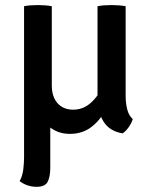

<svg xmlns="http://www.w3.org/2000/svg" viewBox="-20 -519 594 758"><path d="M114.5 -229.5V-162Q114.5 -115 131.8 -76Q149 -37 180.8 -13.8Q212.5 9.5 256 9.5Q305.5 9.5 341 -17.8Q376.5 -45 396 -85.5L389.5 -185.5Q369.5 -141 339 -113.5Q308.5 -86 269 -86Q230 -86 207.2 -111.5Q184.5 -137 184.5 -182V-229.5ZM476 -494.5Q451.5 -499 420 -499Q388.5 -499 365 -494.5V-128.5Q365 -78 388.5 -39.5Q412 -1 464 7.5Q477 -1 488.5 -17.5Q500 -34 504 -49Q488.5 -62.5 482.2 -87.5Q476 -112.5 476 -140.5ZM184.5 -494.5Q160 -499 129.5 -499Q98.5 -499 75 -494.5V104Q75 124.5 71.8 150.8Q68.5 177 57.5 196Q71 206.5 88 212.5Q105 218.5 125 218.5Q158.5 218.5 168.5 198Q178.5 177.5 178.5 143.5V-79.5H184.5Z"/></svg>

Font: Signika Negative Light Medium
Style: Regular
Weight: 500
Version: Version 2.001